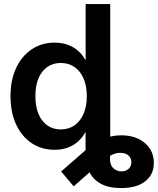

<svg xmlns="http://www.w3.org/2000/svg" viewBox="-20 -748 799 972"><path d="M593.3 204.1Q529.3 204.1 489.5 181.6Q449.7 159.2 431.4 120.6Q413.1 82 413.1 34.2V-109.9H537.1V59.1Q537.1 88.9 554.4 104.2Q571.8 119.6 595.2 119.6Q617.2 119.6 631.1 106.7Q645 93.8 645 73.2Q645 54.2 632.8 41.3Q620.6 28.3 597.7 26.4Q581.5 24.4 565.9 28.6Q550.3 32.7 533.2 43Q516.1 53.2 494.6 70.3L353 195.3L289.6 120.1L419.9 6.3Q455.1 -24.9 500.5 -43.9Q545.9 -63 592.8 -63Q667.5 -63 713.1 -24.2Q758.8 14.6 758.8 76.7Q758.8 135.7 715.3 169.9Q671.9 204.1 593.3 204.1ZM257.3 10.3Q190.4 10.3 140.1 -23.4Q89.8 -57.1 61.5 -118.2Q33.2 -179.2 33.2 -261.2Q33.2 -343.3 61.8 -404.1Q90.3 -464.8 140.9 -498.5Q191.4 -532.2 256.3 -532.2Q293.5 -532.2 323 -521.5Q352.5 -510.7 374.8 -491.2Q397 -471.7 411.6 -445.3H413.6V-727.5H538.1V0H415.5V-80.6H413.1Q398.4 -52.7 376 -32.5Q353.5 -12.2 323.7 -1Q293.9 10.3 257.3 10.3ZM287.6 -92.8Q328.1 -92.8 357.7 -113.8Q387.2 -134.8 403.3 -172.6Q419.4 -210.4 419.4 -261.2Q419.4 -312.5 403.3 -350.1Q387.2 -387.7 357.7 -408.4Q328.1 -429.2 287.6 -429.2Q248.5 -429.2 219.7 -409.2Q190.9 -389.2 175 -351.8Q159.2 -314.5 159.2 -261.2Q159.2 -208.5 175 -170.9Q190.9 -133.3 219.7 -113Q248.5 -92.8 287.6 -92.8Z"/></svg>

Font: Inter 28pt SemiBold
Style: Regular
Weight: 600
Designer: Rasmus Andersson
Foundry: rsms
Version: Version 4.001;git-66647c0bb